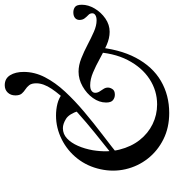

<svg xmlns="http://www.w3.org/2000/svg" viewBox="18 -739 733 809"><g transform="rotate(-90 384.5 -334.5)"><path d="M313 12Q251 12 202 -12.5Q153 -37 120.5 -78.5Q88 -120 76 -172Q64 -224 76 -278Q88 -333 121 -375Q154 -417 202 -441Q250 -465 302 -465Q328 -465 352 -459Q376 -453 395 -438L322 -369Q309 -410 288 -423Q267 -436 249 -436Q224 -436 205.5 -418.5Q187 -401 174.5 -372.5Q162 -344 156 -310Q146 -248 158.5 -198Q171 -148 199 -112.5Q227 -77 266 -58Q305 -39 349 -39Q407 -39 456 -71Q505 -103 536 -163Q567 -223 570 -309L591 -303Q583 -199 545.5 -128.5Q508 -58 448 -23Q388 12 313 12ZM123 -192 110 -205Q143 -233 185.5 -266.5Q228 -300 272 -337Q316 -374 353.5 -411Q391 -448 414.5 -483Q438 -518 438 -548Q438 -568 430 -578Q422 -588 412.5 -594Q403 -600 395 -609Q387 -618 387 -636Q387 -656 399 -668.5Q411 -681 430 -681Q458 -681 472 -658.5Q486 -636 486 -601Q486 -555 463.5 -511.5Q441 -468 403 -427Q365 -386 317.5 -346Q270 -306 220 -268Q170 -230 123 -192ZM390 -217Q377 -217 367 -225Q357 -233 357 -254Q357 -283 376 -309.5Q395 -336 425 -353Q455 -370 487 -370Q514 -370 543 -358.5Q572 -347 600.5 -332Q629 -317 655 -305.5Q681 -294 703 -294Q717 -294 725 -299Q733 -304 733 -312Q733 -322 726 -328.5Q719 -335 712 -344Q705 -353 705 -366Q705 -378 713.5 -385Q722 -392 737 -392Q750 -392 759.5 -385Q769 -378 769 -356Q769 -329 753 -302Q737 -275 711 -257Q685 -239 655 -239Q628 -239 599.5 -251.5Q571 -264 541.5 -280.5Q512 -297 483.5 -309Q455 -321 430 -321Q414 -321 406 -315Q398 -309 398 -300Q398 -290 403.5 -281.5Q409 -273 414.5 -264.5Q420 -256 420 -246Q420 -237 413.5 -227Q407 -217 390 -217Z"/></g></svg>

Font: Cormorant Garamond Light SemiBold
Style: Italic
Weight: 600
Italic angle: -10°
Version: Version 4.001